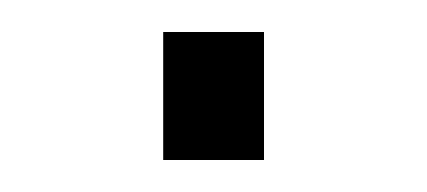

<svg xmlns="http://www.w3.org/2000/svg" viewBox="-20 -100 267 120"><path d="M82 0V-80H145V0Z"/></svg>

Font: Archivo SemiCondensed Thin
Style: Regular
Weight: 250
Width: 4
Designer: Hector Gatti
Foundry: Omnibus-Type
Version: Version 2.001